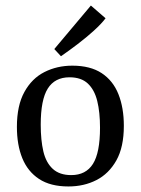

<svg xmlns="http://www.w3.org/2000/svg" viewBox="-20 -663 508 693"><path d="M341 -202Q341 -258 331 -298.5Q321 -339 297 -361.5Q273 -384 231 -384Q178 -384 152.5 -343.5Q127 -303 127 -213Q127 -157 136.5 -116.5Q146 -76 170.5 -53.5Q195 -31 237 -31Q290 -31 315.5 -71.5Q341 -112 341 -202ZM41 -205Q41 -282 68 -331Q95 -380 140.5 -403Q186 -426 241 -426Q306 -426 347 -399Q388 -372 407.5 -323Q427 -274 427 -209Q427 -132 400 -84Q373 -36 328 -13Q283 10 227 10Q162 10 121 -17Q80 -44 60.5 -92Q41 -140 41 -205ZM176 -486 308 -643 361 -597Q346 -577 319 -552.5Q292 -528 260.5 -504Q229 -480 200 -460Z"/></svg>

Font: Rasa
Style: Regular
Weight: 400
Designer: Anna Giedrys (Yrsa+Rasa design), David Brezina (Yrsa art-direction, Rasa art-direction, design)
Foundry: Rosetta Type Foundry
Version: Version 2.004